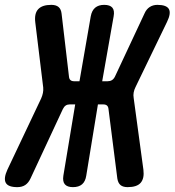

<svg xmlns="http://www.w3.org/2000/svg" viewBox="-80 -760 718 790"><path d="M45.7 -26Q37.3 -7.8 24.1 1.1Q10.8 10 -8.7 10Q-46.7 10 -56.3 -8Q-65.9 -26 -49.5 -62L89.4 -355.1Q94.4 -366.5 96.6 -377.6Q98.8 -388.7 97.8 -400.1L65.1 -668.4Q60.8 -704.7 77.3 -722.3Q93.8 -740 131.1 -740Q150.6 -740 161 -731.1Q171.4 -722.2 173.4 -703.7L203.9 -444Q204.9 -434.7 210.2 -430.2Q215.5 -425.7 225.2 -425.7H247L293.4 -692.9Q297.8 -716.8 311.7 -728.4Q325.7 -740 348.6 -740Q372.5 -740 382.3 -728.4Q392 -716.8 387.6 -692.9L340.5 -425.7H362.9Q372.9 -425.7 380.4 -430.2Q387.9 -434.7 392.9 -444.7L514.5 -704.4Q522.2 -722.2 535.9 -731.1Q549.7 -740 567.5 -740Q605.1 -740 614.9 -722.7Q624.6 -705.4 607.2 -669.8L477.7 -401.9Q472 -390.5 470 -379.4Q468 -368.3 470 -356.9L510.1 -61.3Q514.4 -26 498.9 -8Q483.4 10 445.1 10Q426.3 10 416 1.6Q405.8 -6.8 402.8 -25.3L366.3 -312.1Q365.3 -321.4 360 -325.9Q354.7 -330.4 344.7 -330.4H322.9L274.9 -37.1Q271.2 -13.2 257.6 -1.6Q244 10 220.1 10Q196.9 10 186.9 -1.6Q177 -13.2 180.7 -37.1L229.4 -330.4H207Q197.3 -330.4 190.5 -325.9Q183.7 -321.4 178.7 -311.4Z"/></svg>

Font: Maple Mono
Style: Italic
Weight: 400
Italic angle: -10°
Monospace: yes
Designer: subframe7536
Version: Version 7.300